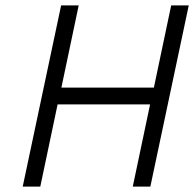

<svg xmlns="http://www.w3.org/2000/svg" viewBox="-20 -690 718 710"><path d="M206 -670 64 0H129L193 -304H535L471 0H536L678 -670H613L549 -366H207L271 -670Z"/></svg>

Font: LT Wave Mono Light
Style: Italic
Weight: 300
Designer: Daniel Lyons
Version: Version 2.5 (Glyphs App)